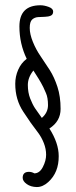

<svg xmlns="http://www.w3.org/2000/svg" viewBox="-20 -725 294 744"><path d="M109.4 -451.7Q87.9 -424.8 87.9 -395.8Q87.9 -366.7 96.9 -343.5Q106 -320.3 115.5 -305.9Q125 -291.5 142.1 -268.1Q166 -288.6 166 -317.6Q166 -346.7 158 -364.5Q149.9 -382.3 147.7 -387.5Q145.5 -392.6 138.7 -404.5Q131.8 -416.5 129.6 -419.9Q127.4 -423.3 119.1 -436.5Q110.8 -449.7 109.4 -451.7ZM171.4 -227.1Q207.5 -170.4 207.5 -120.1Q208 -56.6 167 -19.5Q145.5 0 122.6 -0.2Q99.6 -0.5 83.7 -11.7Q67.9 -22.9 67.9 -36.1Q67.9 -59.1 92.3 -59.1Q103 -59.1 113.3 -53.2Q133.8 -53.7 146.2 -78.1Q158.7 -102.5 158.7 -125.2Q158.7 -147.9 149.9 -170.4Q141.1 -192.9 127.7 -210.7Q114.3 -228.5 98.6 -250Q84 -271.5 70.3 -292Q39.1 -338.9 39.1 -400.4Q39.1 -428.7 50.5 -454.8Q62 -481 83.5 -497.1Q55.2 -555.7 55.2 -622.6Q55.2 -704.6 136.7 -704.6Q151.4 -704.6 168.7 -698.2Q186 -691.9 186 -680.2Q186 -668.5 176.8 -664.3Q167.5 -660.2 154.1 -659.9Q140.6 -659.7 127.2 -658.7Q113.8 -657.7 104.5 -649.2Q95.2 -640.6 95.2 -616.7Q95.2 -592.8 107.4 -562.7Q119.6 -532.7 137.5 -506.8Q155.3 -481 172.9 -453.4Q190.4 -425.8 202.6 -388.4Q214.8 -351.1 214.8 -303Q214.8 -254.9 171.4 -227.1Z"/></svg>

Font: Amatic
Style: Bold
Weight: 700
Width: 3
Version: Version 2.000; ttfautohint (v0.92-dirty) -l 8 -r 50 -G 50 -x